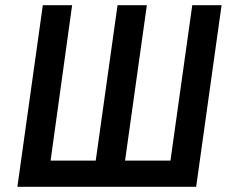

<svg xmlns="http://www.w3.org/2000/svg" viewBox="-20 -720 893 740"><path d="M47 0 145 -700H258L175 -101H349L433 -700H546L462 -101H637L721 -700H834L736 0Z"/></svg>

Font: Finlandica Medium
Style: Italic
Weight: 500
Italic angle: -8°
Designer: Niklas Ekholm, Juho Hiilivirta, Jaakko Suomalainen
Foundry: Helsinki Type Studio
Version: Version 1.063